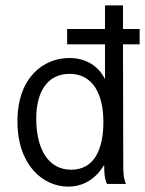

<svg xmlns="http://www.w3.org/2000/svg" viewBox="-20 -685 540 715"><path d="M234 10C293 10 339 -22 368 -71C368 -47 368 -24 378 0H449C439 -24 439 -47 439 -71L438 -520H500V-577H438V-665H371V-577H230V-520H371V-390C348 -438 301 -469 238 -469C145 -469 45 -400 45 -233C45 -69 141 10 234 10ZM245 -53C160 -53 115 -129 115 -244C115 -345 158 -410 239 -410C327 -410 365 -333 365 -231C365 -132 333 -53 245 -53Z"/></svg>

Font: Inconsolata Thin
Style: Regular
Weight: 100
Monospace: yes
Designer: Raph Levien, Cyreal, Brenton Simpson
Foundry: Raph Levien, Cyreal, Google
Version: Version 3.100